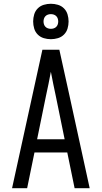

<svg xmlns="http://www.w3.org/2000/svg" viewBox="-20 -999 540 1019"><path d="M44 0 205 -735H295L349 -490L456 0H376L337 -190H163L124 0ZM323 -260 276 -490Q269 -522 262.5 -554Q256 -586 250 -618Q244 -586 237.5 -554Q231 -522 224 -490L177 -260ZM250 -791Q231 -791 212.5 -796.5Q194 -802 180.5 -815.5Q167 -829 161.5 -847.5Q156 -866 156 -885Q156 -904 161.5 -922.5Q167 -941 180.5 -954.5Q194 -968 212.5 -973.5Q231 -979 250 -979Q269 -979 287.5 -973.5Q306 -968 319.5 -954.5Q333 -941 338.5 -922.5Q344 -904 344 -885Q344 -866 338.5 -847.5Q333 -829 319.5 -815.5Q306 -802 287.5 -796.5Q269 -791 250 -791ZM250 -846Q258 -846 265.5 -848.5Q273 -851 278.5 -856.5Q284 -862 286.5 -869.5Q289 -877 289 -885Q289 -893 286.5 -900.5Q284 -908 278.5 -913.5Q273 -919 265.5 -921.5Q258 -924 250 -924Q242 -924 234.5 -921.5Q227 -919 221.5 -913.5Q216 -908 213.5 -900.5Q211 -893 211 -885Q211 -877 213.5 -869.5Q216 -862 221.5 -856.5Q227 -851 234.5 -848.5Q242 -846 250 -846Z"/></svg>

Font: Iosevka Fuck
Style: Regular
Weight: 400
Monospace: yes
Designer: Belleve Invis
Foundry: Belleve Invis
Version: Version 28.0.7; ttfautohint (v1.8.3)